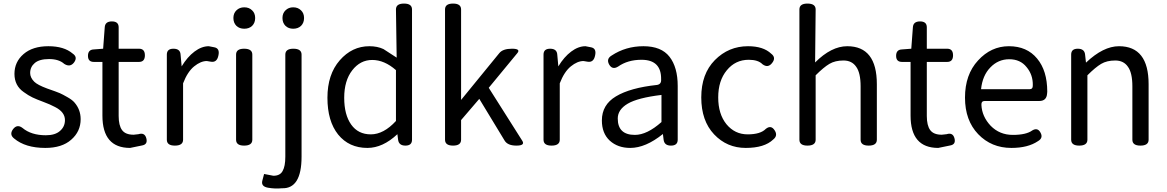

<svg xmlns="http://www.w3.org/2000/svg" viewBox="-20 -816 6542 1076"><path d="M234 13Q122 13 59 -40Q31 -62 53 -92Q76 -122 106 -99Q155 -58 237 -58Q289 -58 316 -82Q344 -106 344 -143Q344 -188 289 -216Q261 -231 223 -245Q185 -259 162 -270Q139 -281 113 -300Q61 -336 61 -402Q61 -469 112 -513Q163 -557 251 -557Q339 -557 387 -516Q417 -496 395 -466Q373 -437 340 -458Q310 -485 255 -485Q201 -485 175 -463Q149 -441 149 -407Q149 -381 172 -358Q190 -340 244 -320Q299 -301 315 -294Q331 -287 357 -272Q384 -257 397 -242Q432 -202 432 -148Q432 -79 379 -33Q327 13 234 13Z M709 13Q554 13 554 -168V-469H506Q473 -469 473 -503Q473 -538 506 -539L558 -543L567 -663Q569 -696 607 -696Q645 -696 645 -663V-543H759Q792 -543 792 -506Q792 -469 759 -469H645V-166Q645 -113 664 -87Q683 -61 729 -61L756 -64Q791 -75 800 -41Q809 -7 777 -1Z M960 0Q915 0 915 -33V-510Q915 -543 952 -543Q990 -543 992 -510L998 -444Q1030 -497 1070 -527Q1110 -557 1150 -557L1181 -551Q1213 -545 1204 -505Q1196 -465 1163 -470L1139 -474Q1105 -474 1068 -444Q1031 -414 1006 -349V-33Q1006 0 960 0Z M1348 0Q1303 0 1303 -33V-510Q1303 -543 1348 -543Q1394 -543 1394 -510V-33Q1394 0 1348 0ZM1305 -671Q1288 -688 1288 -715Q1288 -742 1305 -758Q1322 -775 1349 -775Q1376 -775 1393 -758Q1410 -742 1410 -715Q1410 -688 1393 -671Q1376 -655 1349 -655Q1322 -655 1305 -671Z M1560 239Q1522 243 1482 236Q1442 229 1450 197L1460 159L1512 169Q1550 169 1564 142Q1579 116 1579 62V-510Q1579 -543 1624 -543Q1670 -543 1670 -510V62Q1670 243 1560 239ZM1667 -671Q1650 -655 1623 -655Q1597 -655 1580 -671Q1563 -688 1563 -715Q1563 -742 1580 -758Q1597 -775 1623 -775Q1650 -775 1667 -758Q1684 -742 1684 -715Q1684 -688 1667 -671Z M2039 13Q1936 13 1875 -62Q1815 -137 1815 -268Q1815 -399 1884 -478Q1953 -557 2050 -557Q2095 -557 2129 -541L2203 -493L2199 -763Q2199 -796 2244 -796Q2289 -796 2289 -763V-33Q2289 0 2252 0Q2215 0 2211 -33L2207 -64Q2125 13 2039 13ZM2058 -63Q2130 -63 2199 -138V-423Q2134 -480 2066 -480Q1999 -480 1954 -422Q1909 -364 1909 -268Q1909 -173 1948 -118Q1987 -63 2058 -63Z M2474 -33V-763Q2474 -796 2519 -796Q2564 -796 2564 -763V-256L2778 -518Q2798 -543 2849 -543Q2900 -543 2879 -518L2719 -324L2907 -27Q2924 0 2874 0Q2825 0 2808 -28L2666 -262L2564 -143V-33Q2564 0 2519 0Q2474 0 2474 -33Z M3071 0Q3026 0 3026 -33V-510Q3026 -543 3063 -543Q3101 -543 3103 -510L3109 -444Q3141 -497 3181 -527Q3221 -557 3261 -557L3292 -551Q3324 -545 3315 -505Q3307 -465 3274 -470L3250 -474Q3216 -474 3179 -444Q3142 -414 3117 -349V-33Q3117 0 3071 0Z M3512 13Q3442 13 3397 -28Q3353 -69 3353 -141Q3353 -229 3432 -276Q3512 -324 3662 -340Q3687 -344 3685 -371Q3687 -481 3575 -481Q3498 -481 3444 -443Q3412 -423 3394 -454Q3376 -486 3408 -505Q3487 -557 3586 -557Q3686 -557 3732 -498Q3778 -439 3778 -334V-33Q3778 0 3740 0Q3703 0 3699 -33L3695 -65Q3598 13 3512 13ZM3538 -60Q3606 -60 3687 -132V-284Q3554 -268 3498 -235Q3442 -202 3442 -152Q3442 -60 3538 -60Z M4321 -86Q4341 -56 4313 -34Q4264 13 4159 13Q4054 13 3982 -63Q3910 -139 3910 -270Q3910 -402 3986 -479Q4063 -557 4172 -557Q4258 -557 4302 -515Q4331 -493 4307 -463Q4284 -433 4253 -456Q4229 -481 4176 -481Q4101 -481 4053 -422Q4005 -364 4005 -270Q4005 -177 4051 -120Q4098 -63 4170 -63Q4242 -63 4272 -94Q4301 -117 4321 -86Z M4505 0Q4460 0 4460 -33V-763Q4460 -796 4505 -796Q4551 -796 4551 -763L4548 -466Q4639 -557 4728 -557Q4894 -557 4894 -344V-33Q4894 0 4848 0Q4803 0 4803 -33V-332Q4803 -408 4778 -442Q4754 -477 4707 -477Q4660 -477 4628 -458Q4596 -439 4551 -394V-33Q4551 0 4505 0Z M5238 13Q5083 13 5083 -168V-469H5035Q5002 -469 5002 -503Q5002 -538 5035 -539L5087 -543L5096 -663Q5098 -696 5136 -696Q5174 -696 5174 -663V-543H5288Q5321 -543 5321 -506Q5321 -469 5288 -469H5174V-166Q5174 -113 5193 -87Q5212 -61 5258 -61L5285 -64Q5320 -75 5329 -41Q5338 -7 5306 -1Z M5648 13Q5536 13 5462 -64Q5388 -141 5388 -269Q5388 -398 5461 -477Q5534 -557 5634 -557Q5735 -557 5792 -488Q5849 -420 5849 -302L5848 -291Q5845 -250 5804 -250H5498Q5479 -250 5480 -228Q5483 -163 5532 -111Q5582 -60 5656 -60Q5731 -60 5765 -85Q5795 -103 5811 -73Q5828 -43 5797 -25Q5741 13 5648 13ZM5478 -316H5750Q5769 -316 5768 -339Q5769 -397 5733 -440Q5698 -484 5636 -484Q5574 -484 5530 -438Q5486 -393 5478 -316Z M6028 0Q5983 0 5983 -33V-510Q5983 -543 6020 -543Q6058 -543 6061 -510L6066 -465Q6163 -557 6251 -557Q6417 -557 6417 -344V-33Q6417 0 6371 0Q6326 0 6326 -33V-332Q6326 -408 6301 -442Q6277 -477 6230 -477Q6183 -477 6151 -458Q6119 -439 6074 -394V-33Q6074 0 6028 0Z"/></svg>

Font: Swei Gothic CJK TC Regular
Style: Regular
Weight: 400
Version: Version 2.129